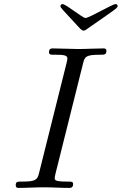

<svg xmlns="http://www.w3.org/2000/svg" viewBox="-20 -920 596 940"><path d="M276 -890C276 -883 279 -880 360 -793C368 -785 379 -770 389 -770C396 -770 403 -776 406 -778C545 -875 556 -880 556 -891C556 -896 551 -900 546 -900C529 -900 418 -832 398 -832C384 -832 303 -900 286 -900C280 -900 276 -895 276 -890ZM57 -13C57 -2 64 0 71 0C111 0 153 -3 194 -3C235 -3 278 0 318 0C325 0 338 0 338 -19C338 -31 330 -31 310 -31C248 -31 248 -38 248 -49C248 -50 248 -56 252 -71L387 -611C395 -643 401 -652 470 -652C491 -652 501 -652 501 -671C501 -683 491 -683 487 -683C447 -683 405 -680 364 -680C323 -680 280 -683 239 -683C232 -683 220 -683 220 -665C220 -652 227 -652 247 -652C281 -652 310 -652 310 -635C310 -632 308 -619 307 -616L171 -72C163 -39 154 -31 87 -31C66 -31 57 -31 57 -13Z"/></svg>

Font: CMU Serif
Style: Italic
Weight: 500
Italic angle: -14.04°
Version: Version 0.7.0